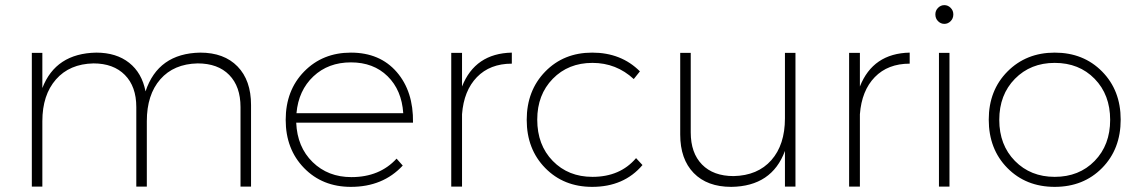

<svg xmlns="http://www.w3.org/2000/svg" viewBox="-20 -727 4434 748"><path d="M760 -522Q853 -522 905.5 -468Q958 -414 958 -318V0H917V-310Q917 -390 873 -435Q829 -480 750 -480Q657 -478 604.5 -418Q552 -358 552 -255V0H511V-310Q511 -390 466.5 -435Q422 -480 344 -480Q251 -478 198 -417.5Q145 -357 145 -255V0H104V-521H145V-384Q197 -519 355 -522Q433 -522 483 -482.5Q533 -443 547 -371Q596 -519 760 -522Z M1347 -522Q1460 -522 1525.5 -446.5Q1591 -371 1589 -249H1134Q1138 -154 1198 -95.5Q1258 -37 1349 -37Q1459 -37 1525 -109L1549 -82Q1472 1 1347 1Q1236 1 1164.5 -72.5Q1093 -146 1093 -260Q1093 -375 1165 -448.5Q1237 -522 1347 -522ZM1135 -286H1551Q1545 -376 1490 -430Q1435 -484 1347 -484Q1259 -484 1201 -429.5Q1143 -375 1135 -286Z M1780 -390Q1831 -519 1974 -522V-479Q1889 -479 1838 -426.5Q1787 -374 1780 -282V0H1738V-521H1780Z M2287 -522Q2400 -522 2473 -449L2449 -419Q2381 -482 2288 -482Q2194 -482 2133.5 -420Q2073 -358 2073 -261Q2073 -162 2133.5 -100Q2194 -38 2288 -38Q2396 -38 2458 -111L2483 -84Q2411 1 2287 1Q2176 1 2104 -72.5Q2032 -146 2032 -260Q2032 -374 2104 -448Q2176 -522 2287 -522Z M3038 -521H3079V0H3038V-139Q2987 -1 2829 1Q2735 1 2682.5 -53Q2630 -107 2630 -203V-521H2671V-211Q2671 -131 2715 -86Q2759 -41 2838 -41Q2932 -43 2985 -103Q3038 -163 3038 -266Z M3330 -390Q3381 -519 3524 -522V-479Q3439 -479 3388 -426.5Q3337 -374 3330 -282V0H3288V-521H3330Z M3694 -671Q3694 -655 3683.5 -644.5Q3673 -634 3659 -634Q3645 -634 3634.5 -644.5Q3624 -655 3624 -671Q3624 -686 3634.5 -696.5Q3645 -707 3659 -707Q3673 -707 3683.5 -696.5Q3694 -686 3694 -671ZM3679 -521V0H3638V-521Z M4089 -522Q4201 -522 4273.5 -448.5Q4346 -375 4346 -261Q4346 -146 4273.5 -72.5Q4201 1 4089 1Q3977 1 3904.5 -72.5Q3832 -146 3832 -261Q3832 -375 3905 -448.5Q3978 -522 4089 -522ZM4089 -482Q3995 -482 3934 -420Q3873 -358 3873 -260Q3873 -162 3934 -100Q3995 -38 4089 -38Q4184 -38 4244.5 -100Q4305 -162 4305 -260Q4305 -358 4244.5 -420Q4184 -482 4089 -482Z"/></svg>

Font: Montserrat Ultra Light
Style: Regular
Weight: 200
Designer: Julieta Ulanovsky
Foundry: Julieta Ulanovsky
Version: Version 3.100;PS 003.100;hotconv 1.0.88;makeotf.lib2.5.64775